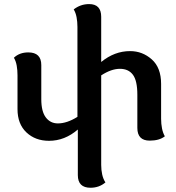

<svg xmlns="http://www.w3.org/2000/svg" viewBox="-20 -676 855 931"><path d="M470.7 123.5Q470.7 148.4 475.6 170.4Q480.5 192.4 491.2 208.5Q460.9 234.4 418.9 234.4Q357.4 234.4 357.4 172.9V-47.9Q293.9 6.8 217.8 6.8Q151.4 6.8 108.2 -33.9Q64.9 -74.7 64.9 -147V-311Q64.9 -335.9 61 -357.9Q57.1 -379.9 47.4 -396Q74.2 -421.9 117.2 -421.9Q180.2 -421.9 180.2 -360.4V-194.8Q180.2 -135.7 202.1 -106.7Q224.1 -77.6 260.7 -77.6Q304.7 -77.6 355.5 -109.4V-545.4Q355.5 -570.3 351.3 -592.3Q347.2 -614.3 337.4 -630.4Q370.6 -656.2 412.1 -656.2Q470.7 -656.2 470.7 -594.7V-375.5Q535.2 -428.2 610.8 -428.2Q670.9 -428.2 716.1 -387.9Q761.2 -347.7 761.2 -269V-100.1Q761.2 -75.2 765.6 -53.2Q770 -31.2 779.3 -15.1Q752.9 5.9 706.1 5.9Q646 5.9 646 -55.7V-216.3Q646 -284.7 624.5 -313.5Q603 -342.3 561.5 -342.3Q519.5 -342.3 470.7 -310.5Z"/></svg>

Font: Bainsley
Style: Bold
Weight: 700
Designer: Paul James MIller
Foundry: High-Logic / Made with FontCreator
Version: Version 1.411;March 28, 2021;FontCreator 13.0.0.2683 64-bit